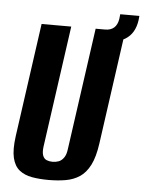

<svg xmlns="http://www.w3.org/2000/svg" viewBox="-50 -696 565 748"><g transform="rotate(5 232.5 -321.5)"><path d="M167.5 12Q131.7 12 102.6 6.8Q73.5 1.6 53.6 -14.1Q33.7 -29.8 26 -61.5Q18.4 -93.1 25.7 -146.8L88 -591H204L137 -114.4Q134.4 -92.5 139.1 -80.5Q143.7 -68.4 154.1 -64.1Q164.4 -59.9 177 -59.9Q190 -59.9 201.3 -64.1Q212.6 -68.4 221.2 -80.5Q229.8 -92.5 232.4 -114.4L299.4 -591H415.1L352.9 -147.5Q345.5 -93.8 329.2 -61.8Q312.8 -29.8 288.7 -14.1Q264.6 1.6 234 6.8Q203.4 12 167.5 12ZM313.7 -540.6 319.2 -591H336.4Q380.5 -591 387.9 -637L389.9 -655.5H464.8L463.1 -638.6Q455.7 -585.8 418.2 -563Q380.7 -540.3 313.7 -540.6Z"/></g></svg>

Font: Alumni Sans SC Thin
Style: Italic
Weight: 100
Italic angle: -8°
Designer: Robert E. Leuschke
Foundry: Robert E. Leuschke
Version: Version 1.016